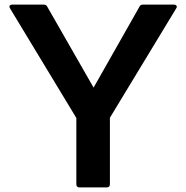

<svg xmlns="http://www.w3.org/2000/svg" viewBox="-20 -778 810 835"><path d="M326 37Q312 37 312 23V-265L24 -741Q21 -746 21 -748Q21 -758 34 -758H170Q182 -758 186 -748L387 -397L586 -748Q590 -758 602 -758H736Q744 -758 747.5 -753Q751 -748 746 -741L458 -266V23Q458 37 444 37Z"/></svg>

Font: LINE Seed JP_TTF Bold
Style: Regular
Weight: 700
Designer: LINE & Fontrix & Fontworks
Version: Version 1.009